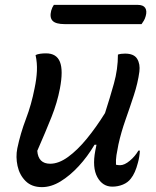

<svg xmlns="http://www.w3.org/2000/svg" viewBox="-20 -757 640 788"><path d="M126 -531Q134 -535 145.5 -536.5Q157 -538 169 -538Q212 -538 226 -503Q240 -468 226 -394Q215 -336 191.5 -277Q168 -218 133 -138Q137 -85 186 -85Q221 -85 259.5 -113Q298 -141 336.5 -188Q375 -235 411 -293Q431 -355 447.5 -414Q464 -473 464 -533Q476 -537 493 -537Q530 -537 543 -515.5Q556 -494 552 -463Q546 -417 529.5 -366.5Q513 -316 495 -265Q477 -214 466 -164Q461 -140 458 -120.5Q455 -101 456 -81Q464 -79 473 -79Q491 -79 513 -97.5Q535 -116 548 -139H554Q553 -114 546 -89Q535 -46 517 -24Q505 -8 484.5 0.5Q464 9 441 9Q401 9 379.5 -30Q358 -69 371 -138Q373 -150 376 -163H368Q339 -114 303 -75Q267 -36 228.5 -12.5Q190 11 152 11Q110 11 85 -14Q60 -39 52 -76Q44 -113 51 -148Q64 -210 86.5 -269Q109 -328 122 -395Q130 -433 131.5 -466Q133 -499 126 -531ZM201 -737H545Q568 -737 576 -724.5Q584 -712 578 -691Q575 -680 570.5 -672.5Q566 -665 561 -658H246Q209 -658 196 -671.5Q183 -685 190 -713Q194 -727 201 -737Z"/></svg>

Font: Recursive Mn Csl St
Style: Italic
Weight: 400
Italic angle: -15°
Monospace: yes
Version: Version 1.079;hotconv 1.0.112;makeotfexe 2.5.65598; ttfautoh